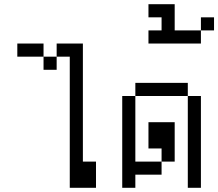

<svg xmlns="http://www.w3.org/2000/svg" viewBox="-20 -895 1040 915"><path d="M312.5 -625Q312.5 -625 312.5 0H437.5Q437.5 0 437.5 -125H375V-687.5H250V-625H187.5V-562.5H250V-625ZM187.5 -625V-687.5H62.5V-625Z M625 -62.5H750V-125H625V-437.5H562.5V0H625ZM875 -437.5V0H937.5V-437.5ZM750 -125H812.5V-312.5H687.5Q687.5 -312.5 687.5 -187.5H750ZM625 -437.5H875V-500H625Z M1000 -750V-812.5H937.5V-750H812.5Q812.5 -750 812.5 -875H687.5V-812.5H750V-750H687.5V-687.5H937.5V-750Z"/></svg>

Font: Unifont
Style: Regular
Weight: 500
Version: Version 15.1.04